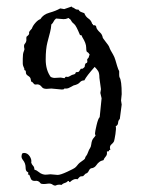

<svg xmlns="http://www.w3.org/2000/svg" viewBox="-20 -623 443 597"><path d="M356.4 -310.5 358.4 -297.9 352.5 -252.9Q347.7 -249 347.2 -241.2Q346.7 -233.4 339.8 -230.5Q341.8 -224.6 338.9 -206.1Q335.9 -187.5 334.5 -183.6Q333 -179.7 326.2 -173.8Q319.3 -168 323.2 -157.2Q319.3 -157.2 318.8 -154.3Q318.4 -151.4 312.5 -152.3V-149.4Q313.5 -141.6 308.6 -136.2Q303.7 -130.9 301.8 -125Q299.8 -124 296.9 -123.5Q293.9 -123 289.1 -119.6Q284.2 -116.2 278.8 -108.4Q273.4 -100.6 262.7 -99.6Q258.8 -97.7 256.8 -93.3Q254.9 -88.9 252.4 -86.4Q250 -84 249 -84Q247.1 -85 238.3 -75.2H237.3Q229.5 -75.2 227.1 -72.3Q224.6 -69.3 220.7 -65.4L216.8 -66.4Q207 -66.4 197.3 -56.6Q195.3 -56.6 194.8 -58.6Q194.3 -60.5 191.4 -60.5Q187.5 -55.7 181.6 -54.2Q175.8 -52.7 170.9 -47.9Q168.9 -48.8 163.6 -48.8Q158.2 -48.8 152.3 -45.9Q147.5 -45.9 144.5 -48.3Q141.6 -50.8 137.2 -51.8Q132.8 -52.7 127.4 -51.8Q122.1 -50.8 114.7 -50.8Q107.4 -50.8 105.5 -53.7Q99.6 -62.5 87.9 -60.5Q78.1 -60.5 75.7 -67.9Q73.2 -75.2 71.3 -79.1L66.4 -81.1L68.4 -85Q68.4 -86.9 65.4 -88.4Q62.5 -89.8 61 -93.3Q59.6 -96.7 59.6 -102.5Q59.6 -108.4 57.6 -114.3Q55.7 -120.1 51.3 -125.5Q46.9 -130.9 46.9 -136.7Q46.9 -142.6 49.8 -146.5L54.7 -147.5Q65.4 -147.5 72.3 -137.2Q79.1 -127 77.1 -117.2Q79.1 -111.3 83 -107.4Q86.9 -103.5 86.9 -95.7Q93.8 -93.8 100.1 -88.4Q106.4 -83 113.3 -81.1Q120.1 -79.1 126 -80.1Q131.8 -81.1 136.7 -81.1L159.2 -79.1Q168 -79.1 189 -88.9Q210 -98.6 213.9 -102.1Q217.8 -105.5 220.7 -109.4Q223.6 -113.3 227.5 -116.7Q231.4 -120.1 236.8 -123.5Q242.2 -127 243.7 -129.4Q245.1 -131.8 245.1 -133.3Q245.1 -134.8 248 -138.2Q251 -141.6 253.9 -149.9Q256.8 -158.2 259.8 -162.1Q262.7 -166 263.7 -173.8Q264.6 -181.6 266.6 -186.5Q268.6 -191.4 271.5 -194.3Q274.4 -197.3 277.3 -202.1Q275.4 -204.1 275.4 -208Q275.4 -212.9 280.3 -233.9Q285.2 -254.9 290 -258.8L295.9 -317.4L292 -334L293.9 -345.7L289.1 -380.9Q289.1 -395.5 285.2 -401.9Q281.2 -408.2 274.4 -415Q249 -386.7 242.2 -373H241.2Q233.4 -373 228 -366.7Q222.7 -360.4 209 -357.4Q205.1 -355.5 198.2 -351.6Q191.4 -347.7 187.5 -347.7H181.6Q178.7 -347.7 178.7 -346.2Q178.7 -344.7 171.9 -344.7L139.6 -347.7L125 -346.7Q114.3 -346.7 110.4 -352.1Q106.4 -357.4 102.1 -359.4Q97.7 -361.3 93.3 -360.4Q88.9 -359.4 86.4 -361.3Q84 -363.3 82 -366.2Q80.1 -369.1 77.1 -369.1Q76.2 -371.1 75.7 -375.5Q75.2 -379.9 73.2 -382.3Q71.3 -384.8 67.4 -387.2Q63.5 -389.6 62 -392.1Q60.5 -394.5 60.5 -397.9Q60.5 -401.4 59.6 -403.3L55.7 -405.3V-409.2Q50.8 -418.9 50.8 -425.8V-440.4Q50.8 -456.1 53.7 -462.4Q56.6 -468.8 55.7 -472.2Q54.7 -475.6 54.7 -480Q54.7 -484.4 57.1 -486.8Q59.6 -489.3 61 -493.2Q62.5 -497.1 62 -501Q61.5 -504.9 62.5 -508.8Q64.5 -510.7 66.4 -512.2Q68.4 -513.7 69.8 -516.1Q71.3 -518.6 70.3 -521.5Q70.3 -525.4 79.1 -534.2Q82 -543 90.3 -552.2Q98.6 -561.5 105.5 -563.5Q114.3 -578.1 133.8 -583.5Q153.3 -588.9 167 -596.7H168L179.7 -594.7L202.1 -602.5Q204.1 -602.5 204.1 -600.6Q210 -598.6 213.4 -595.7Q216.8 -592.8 224.6 -592.8Q226.6 -587.9 231.9 -585.9Q237.3 -584 242.2 -582Q246.1 -571.3 254.9 -565.4Q263.7 -559.6 266.6 -548.8Q268.6 -548.8 268.6 -547.4Q268.6 -545.9 270 -544.9Q271.5 -543.9 272.9 -544.4Q274.4 -544.9 276.9 -543.5Q279.3 -542 279.3 -539.1Q279.3 -536.1 282.7 -531.2Q286.1 -526.4 292 -521Q297.9 -515.6 299.8 -504.9Q303.7 -499 308.1 -493.7Q312.5 -488.3 315.9 -483.4Q319.3 -478.5 320.3 -475.1Q321.3 -471.7 324.2 -466.3Q327.1 -460.9 331.5 -453.6Q335.9 -446.3 338.9 -436Q341.8 -425.8 344.2 -418Q346.7 -410.2 347.7 -407.7Q348.6 -405.3 349.6 -403.8Q350.6 -402.3 350.6 -400.4V-390.6Q350.6 -385.7 351.6 -382.8Q358.4 -373 358.4 -330.1ZM168.9 -381.8 179.7 -379.9H180.7L183.6 -383.8Q185.5 -384.8 186.5 -384.3Q187.5 -383.8 190.4 -383.8Q193.4 -383.8 198.7 -387.2Q204.1 -390.6 207.5 -391.1Q210.9 -391.6 212.9 -393.1Q214.8 -394.5 214.8 -396Q214.8 -397.5 216.8 -398.4Q218.8 -399.4 220.7 -398.9Q222.7 -398.4 224.6 -399.9Q226.6 -401.4 228 -404.3Q229.5 -407.2 231.4 -409.2H236.3Q244.1 -414.1 243.7 -417.5Q243.2 -420.9 246.1 -425.8L250 -427.7Q252 -429.7 251.5 -432.1Q251 -434.6 251 -437Q251 -439.5 253.4 -441.4Q255.9 -443.4 256.3 -446.3Q256.8 -449.2 258.8 -453.1Q254.9 -460 251.5 -460.9Q248 -461.9 248 -475.1Q248 -488.3 236.3 -506.8Q233.4 -514.6 231.9 -513.7Q230.5 -512.7 228.5 -514.6Q216.8 -543 211.4 -547.4Q206.1 -551.8 204.1 -554.2Q202.1 -556.6 200.2 -560.5Q198.2 -564.5 194.3 -565.4Q194.3 -568.4 189.9 -565.9Q185.5 -563.5 177.7 -563.5L154.3 -565.4Q148.4 -560.5 146.5 -555.7Q144.5 -550.8 139.6 -546.9Q138.7 -534.2 135.7 -522.9Q132.8 -511.7 127.4 -491.2Q122.1 -470.7 122.1 -438Q122.1 -405.3 137.7 -383.8Q145.5 -379.9 153.3 -380.9Q161.1 -381.8 168.9 -381.8Z"/></svg>

Font: Mountains of Christmas
Style: Regular
Weight: 400
Designer: Crystal Kluge
Foundry: Font Diner, Inc DBA Tart Workshop
Version: Version 1.003